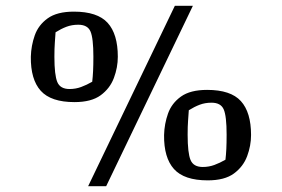

<svg xmlns="http://www.w3.org/2000/svg" viewBox="-20 -631 968 660"><path d="M283 9 581 -611H643L345 9ZM236 -280Q155 -280 120 -319Q85 -358 86 -436Q87 -474 99.5 -509.5Q112 -545 144 -568Q176 -591 234 -591Q315 -591 350 -552.5Q385 -514 385 -436Q385 -399 371.5 -363Q358 -327 326 -303.5Q294 -280 236 -280ZM219 -325Q240 -325 259 -332Q278 -339 297 -350Q299 -367 300 -387Q301 -407 301 -436Q301 -500 291 -523Q281 -546 249 -546Q227 -546 208.5 -539Q190 -532 171 -520Q170 -504 168.5 -484.5Q167 -465 167 -436Q167 -373 177 -349Q187 -325 219 -325ZM694 -11Q613 -11 578 -50Q543 -89 544 -167Q545 -205 557.5 -240.5Q570 -276 602 -299Q634 -322 692 -322Q773 -322 808 -283.5Q843 -245 843 -167Q843 -130 829.5 -94Q816 -58 784 -34.5Q752 -11 694 -11ZM677 -57Q698 -57 717 -64Q736 -71 755 -82Q757 -99 758 -119Q759 -139 759 -168Q759 -232 749 -255Q739 -278 707 -278Q685 -278 666.5 -271Q648 -264 629 -252Q628 -236 626.5 -216.5Q625 -197 625 -168Q625 -105 635 -81Q645 -57 677 -57Z"/></svg>

Font: Grenze Gotisch
Style: Regular
Weight: 400
Designer: Renata Polastri
Foundry: Omnibus-Type
Version: Version 1.001